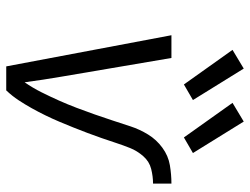

<svg xmlns="http://www.w3.org/2000/svg" viewBox="-113 -689 802 616"><g transform="rotate(90 288.0 -381.0)"><path d="M193 0H270Q288 -19 301.5 -39.5Q315 -60 327 -81.5Q339 -103 350 -125.5Q361 -148 370.5 -170.5Q380 -193 389 -215.5Q398 -238 406.5 -260.5Q415 -283 423 -306Q431 -329 438.5 -352Q446 -375 455 -397.5Q464 -420 481 -439.5Q498 -459 522 -465Q546 -471 569 -471V-530Q540 -530 510 -525Q480 -520 454 -501Q428 -482 411.5 -455Q395 -428 385.5 -399Q376 -370 366.5 -341Q357 -312 347 -283.5Q337 -255 326 -226Q315 -197 302.5 -169Q290 -141 276 -113Q262 -85 244 -59Q240 -89 235.5 -118.5Q231 -148 226 -177L166 -530H93ZM421 -570 471 -599 370 -762 310 -726ZM251 -570 301 -599 200 -762 140 -726Z"/></g></svg>

Font: Iosevka Sparkle Light
Style: Italic
Weight: 300
Italic angle: -9°
Designer: Belleve Invis
Foundry: Belleve Invis
Version: Version 4.5.0; ttfautohint (v1.8.3)